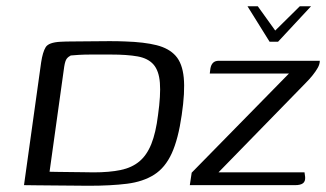

<svg xmlns="http://www.w3.org/2000/svg" viewBox="-20 -594 1046 616"><path d="M774 -574H807L863 -496L942 -574H978L872 -460H845ZM264 2Q239 2 209 1.5Q179 1 149.5 1Q120 1 95.5 0.5Q71 0 57 0L112 -394Q117 -427 126.5 -442.5Q136 -458 174 -460Q190 -461 216 -461Q242 -461 272.5 -461.5Q303 -462 331.5 -462Q360 -462 382 -461Q443 -459 482.5 -449Q522 -439 543.5 -415Q565 -391 569.5 -345Q574 -299 563 -225Q552 -148 531 -102Q510 -56 474.5 -33.5Q439 -11 387.5 -4.5Q336 2 264 2ZM280 -41Q331 -41 367 -48.5Q403 -56 427 -76Q451 -96 465.5 -132Q480 -168 487 -225Q496 -289 493 -328Q490 -367 472.5 -387Q455 -407 421.5 -413Q388 -419 336 -419Q326 -419 308 -419Q290 -419 270.5 -419Q251 -419 233.5 -418Q216 -417 207 -416Q199 -412 194 -405.5Q189 -399 186 -380L139 -43Q146 -43 164 -42.5Q182 -42 204.5 -42Q227 -42 247.5 -41.5Q268 -41 280 -41ZM681 -41H957L959 -26Q960 -12 952 -6Q944 0 927 0H589L595 -40L907 -358H653L655 -374Q657 -386 663.5 -392.5Q670 -399 682 -399H1006Q1006 -388 999.5 -376.5Q993 -365 983 -352.5Q973 -340 960 -327Z"/></svg>

Font: Genos
Style: Italic
Weight: 400
Italic angle: -8°
Version: Version 1.010